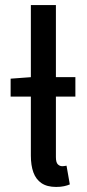

<svg xmlns="http://www.w3.org/2000/svg" viewBox="-20 -729 343 759"><path d="M22 -347V-418L103 -424H278V-347ZM202 10Q166 10 144 -5Q122 -20 112 -47.5Q102 -75 102 -114V-709H201V-108Q201 -87 208.5 -79.5Q216 -72 226 -72Q230 -72 233.5 -72.5Q237 -73 243 -74L256 0Q247 4 233.5 7Q220 10 202 10Z"/></svg>

Font: Source Sans 3 ExtraLight Medium
Style: Regular
Weight: 500
Version: Version 3.052;hotconv 1.1.0;makeotfexe 2.6.0